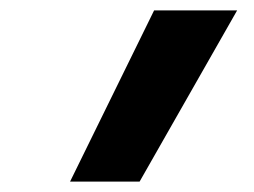

<svg xmlns="http://www.w3.org/2000/svg" viewBox="-20 -792 490 370"><path d="M115 -442 277 -772H437L249 -442Z"/></svg>

Font: Iosevka Etoile Extrabold
Style: Italic
Weight: 800
Italic angle: -9°
Designer: Belleve Invis
Foundry: Belleve Invis
Version: Version 22.1.2; ttfautohint (v1.8.4)